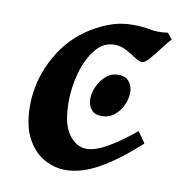

<svg xmlns="http://www.w3.org/2000/svg" viewBox="-61 -514 558 592"><g transform="rotate(10 217.5 -218.5)"><path d="M434.6 -433.6Q423.3 -421.4 408.2 -401.1Q393.1 -380.9 378.9 -364.7Q364.7 -348.6 356.9 -348.6Q347.2 -348.6 333 -358.2Q318.8 -367.7 301.5 -377.2Q284.2 -386.7 264.2 -386.7Q229 -386.7 204.6 -356.2Q180.2 -325.7 167.5 -280.3Q154.8 -234.9 154.8 -189.5Q154.8 -119.6 178 -88.1Q201.2 -56.6 231 -55.7Q257.8 -54.2 296.9 -76.2Q335.9 -98.1 382.8 -137.2Q386.2 -133.3 395.3 -120.6Q404.3 -107.9 407.2 -102.5Q341.3 -42.5 286.1 -11.2Q231 20 179.7 20Q147.5 20 115.2 2.7Q83 -14.6 61.3 -53.7Q39.6 -92.8 39.6 -157.2Q39.6 -229.5 73.2 -297.4Q106.9 -365.2 164.6 -406.2Q198.2 -429.7 233.9 -443.4Q269.5 -457 307.6 -457Q339.4 -457 363.3 -452.1Q387.2 -447.3 418.9 -451.7Q423.3 -447.3 427 -442.1Q430.7 -437 434.6 -433.6ZM336.9 -250Q336.9 -231 327.9 -210.7Q318.8 -190.4 302.2 -176.8Q285.6 -163.1 262.2 -163.1Q239.7 -163.1 229.2 -177.2Q218.8 -191.4 218.8 -209.5Q218.8 -228 227.8 -248.3Q236.8 -268.6 253.2 -283Q269.5 -297.4 292.5 -297.4Q314.9 -297.4 325.9 -283Q336.9 -268.6 336.9 -250Z"/></g></svg>

Font: Gentium Plus
Style: Bold Italic
Weight: 700
Italic angle: -8°
Designer: Victor Gaultney, Annie Olsen, Iska Routamaa, Becca Hirsbrunner
Foundry: SIL International
Version: Version 6.101